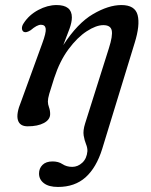

<svg xmlns="http://www.w3.org/2000/svg" viewBox="-20 -490 598 760"><path d="M384.5 99.5Q361.5 173.5 318.8 211.8Q276 250 209.5 250Q173 250 153.8 235.2Q134.5 220.5 134.5 197Q134.5 176.5 148.2 162.8Q162 149 188 149Q211.5 149 227.5 159.8Q243.5 170.5 266 170.5Q288 170.5 305.8 154Q323.5 137.5 326 108.5Q326.5 95 320.5 80.5Q314.5 66 311.2 46.5Q308 27 317 -1.5L411 -299Q427 -349 422.2 -369.8Q417.5 -390.5 389 -390.5Q360.5 -390.5 323.2 -366.2Q286 -342 251.2 -295.2Q216.5 -248.5 194.5 -181Q180 -136.5 174.8 -118Q169.5 -99.5 169.5 -88Q169.5 -77.5 174 -65.2Q178.5 -53 178.5 -38.5Q178.5 -16.5 154 -3.2Q129.5 10 89.5 10Q58 10 50.8 -15Q43.5 -40 63.5 -88L147 -317.5Q163 -360.5 161 -376.2Q159 -392 142 -392Q126.5 -392 101.5 -370.5Q83.5 -359 74 -364Q67 -368.5 66.8 -378Q66.5 -387.5 74 -398.5Q95 -431 131.5 -450.5Q168 -470 204 -470Q264.5 -470 264.5 -421Q264.5 -402 255 -375.8Q245.5 -349.5 230.5 -311.5Q287 -398.5 348.2 -434.2Q409.5 -470 460.5 -470Q514.5 -470 524.8 -430.2Q535 -390.5 513 -320Z"/></svg>

Font: Fraunces 9pt S050
Style: Italic
Weight: 400
Italic angle: -16°
Version: Version 1.000; ttfautohint (v1.8.3)